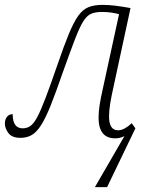

<svg xmlns="http://www.w3.org/2000/svg" viewBox="-28 -557 601 787"><path d="M482 1Q464 10 444 10Q376 10 376 -75Q376 -99 380.5 -127.5Q385 -156 393 -191L460 -499Q444 -503 427.5 -505.5Q411 -508 389 -508Q363 -508 345.5 -500.5Q328 -493 313 -469Q298 -445 279 -395.5Q260 -346 230 -262Q201 -178 180 -125.5Q159 -73 140.5 -44Q122 -15 102 -3.5Q82 8 56 8Q21 8 6.5 -11.5Q-8 -31 -8 -51Q-8 -67 0.5 -78Q9 -89 24 -89Q24 -31 65 -31Q83 -31 97 -41Q111 -51 125.5 -78.5Q140 -106 159.5 -157.5Q179 -209 208 -293Q234 -369 254 -417.5Q274 -466 292.5 -492Q311 -518 334.5 -527.5Q358 -537 392 -537Q419 -537 446 -533.5Q473 -530 507 -524L436 -195Q429 -164 424 -134.5Q419 -105 419 -79Q419 -23 456 -23Q469 -23 483 -30.5Q497 -38 512 -52L527 -31L411 210H361Z"/></svg>

Font: Noto Serif SemiCondensed ExtraLight
Style: Italic
Weight: 200
Width: 4
Italic angle: -12°
Designer: Monotype Design Team
Foundry: Monotype Imaging Inc.
Version: Version 2.013